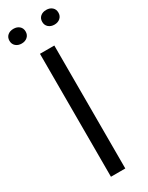

<svg xmlns="http://www.w3.org/2000/svg" viewBox="-253 -947 760 986"><g transform="rotate(-30 127.0 -454.0)"><path d="M84 0V-729H169.1V0ZM224 -821.3Q203 -821.3 189.4 -833.3Q175.9 -845.3 175.9 -864.9Q175.9 -885.1 189.4 -896.8Q202.9 -908.4 224 -908.4Q245 -908.4 258.4 -896.8Q271.9 -885.1 271.9 -864.9Q271.9 -845.3 258.4 -833.3Q244.9 -821.3 224 -821.3ZM29.7 -821.3Q8.7 -821.3 -4.9 -833.3Q-18.4 -845.3 -18.4 -864.9Q-18.4 -885.1 -4.9 -896.8Q8.6 -908.4 29.7 -908.4Q50.7 -908.4 64.1 -896.8Q77.6 -885.1 77.6 -864.9Q77.6 -845.3 64.1 -833.3Q50.6 -821.3 29.7 -821.3Z"/></g></svg>

Font: Mona Sans ExtraLight
Style: Regular
Weight: 200
Designer: Deni Anggara
Foundry: GitHub
Version: Version 2.000